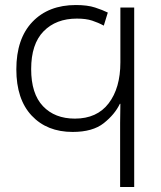

<svg xmlns="http://www.w3.org/2000/svg" viewBox="-20 -744 640 764"><path d="M514 0V-714H459V-496Q459 -394 412.5 -333Q366 -272 278 -272Q198 -272 151 -321.5Q104 -371 104 -469Q104 -569 153.5 -619.5Q203 -670 286 -670Q322 -670 346.5 -662Q371 -654 393 -642L409 -694Q389 -704 358.5 -714Q328 -724 282 -724Q173 -724 109 -657Q45 -590 45 -468Q45 -349 106 -284Q167 -219 269 -219Q349 -219 393 -254Q437 -289 457 -331H459Q458 -296 458 -255V0Z"/></svg>

Font: Noto Sans Mono UI Light
Style: Regular
Weight: 300
Designer: Monotype Design team
Foundry: Monotype Imaging Inc.
Version: 1.000